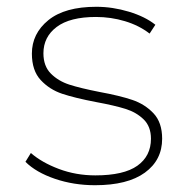

<svg xmlns="http://www.w3.org/2000/svg" viewBox="-20 -543 554 566"><path d="M55 -66 71 -92Q103 -64 153.5 -45Q204 -26 261 -26Q345 -26 385 -54.5Q425 -83 425 -134Q425 -170 403.5 -191Q382 -212 350 -222Q318 -232 264 -242Q201 -254 163.5 -266.5Q126 -279 100 -307Q74 -335 74 -385Q74 -444 122.5 -483.5Q171 -523 264 -523Q312 -523 360 -508.5Q408 -494 438 -470L421 -444Q390 -468 348.5 -480.5Q307 -493 263 -493Q186 -493 147 -463.5Q108 -434 108 -386Q108 -348 130 -326Q152 -304 184.5 -293.5Q217 -283 273 -272Q333 -261 370 -248.5Q407 -236 432.5 -209Q458 -182 458 -134Q458 -71 407 -34Q356 3 260 3Q197 3 141.5 -16Q86 -35 55 -66Z"/></svg>

Font: Montserrat Alternates ExLight
Style: Regular
Weight: 275
Designer: Julieta Ulanovsky
Foundry: Julieta Ulanovsky
Version: Version 7.200